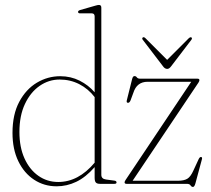

<svg xmlns="http://www.w3.org/2000/svg" viewBox="-20 -743 852 776"><path d="M30.5 -206Q30.5 -280.5 57.8 -331.5Q85 -382.5 129 -408.8Q173 -435 223.5 -435Q266 -435 301.8 -417Q337.5 -399 362.5 -370V-676.5Q362.5 -689 351 -689H304Q295.5 -689 295.5 -695Q295.5 -700 304 -702.5L365 -720Q375 -723 380 -723Q389.5 -723 389.5 -712V-36.5Q389.5 -20 408.5 -17.5L442 -13Q451 -12 451 -5.5Q451 0 442.5 0H384Q372.5 0 367.5 -5.2Q362.5 -10.5 362.5 -25V-67.5Q326.5 -26.5 288.2 -8.2Q250 10 209 10Q158.5 10 118 -16.5Q77.5 -43 54 -91.5Q30.5 -140 30.5 -206ZM58.5 -209.5Q58.5 -148 79 -102.8Q99.5 -57.5 135 -32.5Q170.5 -7.5 215.5 -7.5Q297 -7.5 362.5 -85.5V-350.5Q337 -384 300.5 -402.8Q264 -421.5 221 -421.5Q177 -421.5 140 -395.8Q103 -370 80.8 -322.8Q58.5 -275.5 58.5 -209.5ZM782 -409 516 -12.5H699.5Q723.5 -12.5 737 -20.5Q750.5 -28.5 762 -54.5L783 -100Q787.5 -109 792.5 -108.5Q798.5 -108 796 -99L770 -2.5Q766 12.5 760 12.5Q754 12.5 750 6.2Q746 0 735 0H491.5Q483.5 0 483.5 -6Q483.5 -9.5 487.5 -15.5L753 -412.5H576.5Q533 -412.5 519 -368L507.5 -337Q503.5 -327.5 497.5 -327.5Q490 -327.5 492.5 -337.5L514 -423.5Q517 -435.5 523.5 -435.5Q529.5 -435.5 533.2 -430.2Q537 -425 546.5 -425H778Q786 -425 786 -419Q786 -415.5 782 -409ZM672 -475.5Q664 -464.5 656 -464.5Q646 -464.5 638.5 -475.5L557.5 -581.5Q552.5 -587.5 557 -591.5Q561.5 -595 568.5 -588L655.5 -501L742.5 -588Q749.5 -594.5 754 -591.5Q758 -588 753 -581.5Z"/></svg>

Font: Fraunces 144pt Soft Thin
Style: Regular
Weight: 100
Version: Version 1.000;[0bf87f6ff]